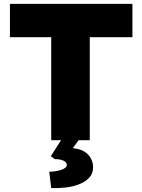

<svg xmlns="http://www.w3.org/2000/svg" viewBox="-20 -720 731 986"><path d="M243 0V-529H31V-700H660V-529H441V0ZM233 162Q252 162 273 158Q294 154 308.5 146Q323 138 323 127Q323 117 314 110Q305 103 291 100Q277 97 261 97L241 82L309 -24H401L354 41Q407 46 432.5 74Q458 102 458 139Q458 172 438 193Q418 214 385.5 226.5Q353 239 316 243Q279 247 243 246Z"/></svg>

Font: Mach ExtraBold
Style: Regular
Weight: 800
Version: Version 1.002